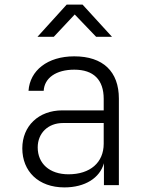

<svg xmlns="http://www.w3.org/2000/svg" viewBox="-20 -805 640 835"><path d="M143 -645H214L305 -742L398 -645H467L339 -785H270ZM260 10C350 10 414 -31 432 -95V0H497V-376C497 -494 428 -560 303 -560C186 -560 110 -498 104 -410H170C173 -466 224 -502 303 -502C387 -502 431 -458 431 -375V-325H251C148 -325 77 -257 77 -160C77 -60 147 10 260 10ZM278 -47C195 -47 144 -94 144 -164C144 -226 189 -270 254 -270H431V-180C431 -98 372 -47 278 -47Z"/></svg>

Font: JetBrains Mono ExtraLight
Style: Regular
Weight: 240
Monospace: yes
Designer: Philipp Nurullin, Konstantin Bulenkov
Foundry: JetBrains
Version: Version 2.305